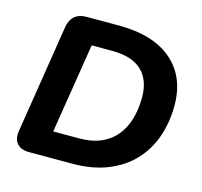

<svg xmlns="http://www.w3.org/2000/svg" viewBox="-103 -818 979 930"><g transform="rotate(15 387.0 -352.5)"><path d="M120 0Q79 0 59 -23Q39 -46 46 -87L132 -630Q138 -667 160 -686Q182 -705 219 -705H382Q554 -705 648 -624.5Q742 -544 742 -400Q742 -315 716.5 -242Q691 -169 640 -115Q589 -61 513 -30.5Q437 0 336 0ZM207 -127H338Q400 -127 446 -147Q492 -167 521.5 -203Q551 -239 565.5 -288.5Q580 -338 580 -398Q580 -485 530.5 -531.5Q481 -578 382 -578H279Z"/></g></svg>

Font: Nunito ExtraLight ExtraBold
Style: Italic
Weight: 800
Italic angle: -9°
Version: Version 3.602